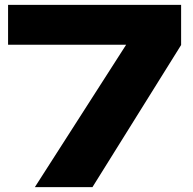

<svg xmlns="http://www.w3.org/2000/svg" viewBox="-20 -770 793 790"><path d="M123.4 0 536 -643.6 535.6 -586H13.2V-750H725.2V-584.8L360.4 0Z"/></svg>

Font: Unbounded
Style: Regular
Weight: 400
Designer: Luke Prowse, Jean-Baptiste Morizot, Fátima Lázaro, Florian Runge
Foundry: NaN
Version: Version 1.701;gftools[0.9.28.dev5+ged2979d]